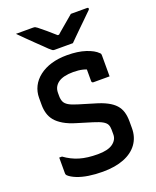

<svg xmlns="http://www.w3.org/2000/svg" viewBox="-173 -1045 945 1163"><g transform="rotate(-20 300.0 -463.5)"><path d="M321 -719Q390 -719 440 -702.5Q490 -686 513 -662Q518 -658 519 -654.5Q520 -651 520 -645Q520 -626 520 -602.5Q520 -579 520 -555.5Q520 -532 520 -510Q494 -510 467.5 -510Q441 -510 416 -510Q411 -510 408 -513Q405 -516 405 -521Q405 -532 405 -543Q405 -554 405 -566Q405 -578 405 -592Q405 -606 405 -622L432 -584Q409 -597 382.5 -603.5Q356 -610 321 -610Q290 -610 266 -604.5Q242 -599 226 -588Q210 -577 201 -561Q192 -545 192 -523V-503Q192 -481 199 -465.5Q206 -450 225.5 -438.5Q245 -427 282 -416L378 -387Q424 -374 455.5 -357.5Q487 -341 505.5 -320.5Q524 -300 532 -273.5Q540 -247 540 -212V-169Q540 -111 509.5 -68.5Q479 -26 422 -3.5Q365 19 285 19Q237 19 194.5 12.5Q152 6 120 -7Q88 -20 71 -36Q68 -39 66.5 -42.5Q65 -46 65 -55Q65 -70 65 -85.5Q65 -101 65 -117.5Q65 -134 65 -152H83Q127 -120 176 -105.5Q225 -91 293 -91Q358 -91 389.5 -114Q421 -137 421 -171V-203Q421 -222 414.5 -235.5Q408 -249 389 -260Q370 -271 331 -283L236 -312Q188 -326 156 -345Q124 -364 106.5 -385.5Q89 -407 81.5 -433Q74 -459 74 -488V-533Q74 -573 91 -607Q108 -641 141 -666.5Q174 -692 219 -705.5Q264 -719 321 -719ZM380 -775Q368 -775 344 -775Q320 -775 297 -775Q274 -775 261 -775Q254 -775 248.5 -778.5Q243 -782 229 -795Q221 -803 204 -819.5Q187 -836 164.5 -857.5Q142 -879 119 -902Q96 -925 75 -946Q99 -946 129 -946Q159 -946 183 -946Q194 -946 198.5 -944Q203 -942 211 -936Q227 -924 257.5 -898Q288 -872 333 -832L280 -852Q297 -852 313.5 -852Q330 -852 346 -852L294 -830Q337 -869 370.5 -896.5Q404 -924 429 -946H530Q535 -946 537.5 -945.5Q540 -945 541 -943.5Q542 -942 542 -939Q542 -935 538.5 -931Q535 -927 520 -913Q507 -900 488.5 -882Q470 -864 450 -844.5Q430 -825 411.5 -806.5Q393 -788 380 -775Z"/></g></svg>

Font: Recursive SemiBold
Style: Regular
Weight: 600
Version: Version 1.085